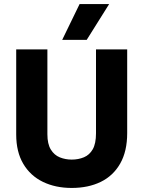

<svg xmlns="http://www.w3.org/2000/svg" viewBox="-20 -918 708 948"><path d="M454 -260V-674H608V-261Q608 -171 573.5 -110.5Q539 -50 477.5 -20Q416 10 334 10Q254 10 192 -20Q130 -50 95 -109Q60 -168 60 -254V-674H214V-255Q214 -207 231 -179.5Q248 -152 275.5 -141Q303 -130 334 -130Q367 -130 394.5 -141.5Q422 -153 438 -181Q454 -209 454 -260ZM287 -721 373 -898H519L408 -721Z"/></svg>

Font: Hind Variable Light
Style: Regular
Weight: 300
Designer: Manushi Parikh, Satya Rajpurohit
Foundry: Indian Type Foundry
Version: Version 3.000